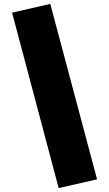

<svg xmlns="http://www.w3.org/2000/svg" viewBox="-20 -845 560 985"><path d="M238 -825 42 -780 281 120 478 75Z"/></svg>

Font: Fira Sans Ultra
Style: Regular
Weight: 950
Designer: Carrois Corporate & Edenspiekermann AG
Foundry: Carrois Corporate GbR & Edenspiekermann AG
Version: Version 4.203;PS 004.203;hotconv 1.0.88;makeotf.lib2.5.64775